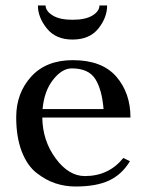

<svg xmlns="http://www.w3.org/2000/svg" viewBox="-20 -669 533 699"><path d="M244 -525Q183 -525 150.5 -565.5Q118 -606 118 -649H146Q146 -629 171.5 -613Q197 -597 244 -597Q291 -597 316.5 -612.5Q342 -628 342 -649H370Q370 -605 338 -565Q306 -525 244 -525ZM134 -241Q135 -157 182.5 -92.5Q230 -28 289 -28Q376 -28 429 -94L453 -82Q424 -34 377.5 -12Q331 10 255 10Q217 10 182 -1.5Q147 -13 113 -39.5Q79 -66 59 -118Q39 -170 39 -242Q39 -330 93.5 -390Q148 -450 245 -450Q351 -450 403 -390.5Q455 -331 455 -241ZM135 -272H357Q351 -344 326.5 -382Q302 -420 241 -420Q206 -420 173.5 -379Q141 -338 135 -272Z"/></svg>

Font: Judson
Style: Regular
Weight: 400
Version: Version 20110429